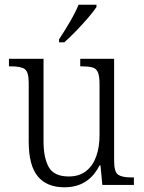

<svg xmlns="http://www.w3.org/2000/svg" viewBox="-20 -786 610 816"><path d="M254 10Q179 10 140.5 -36.5Q102 -83 102 -185V-434Q102 -481 85 -492.5Q68 -504 28 -504H18V-536H165V-186Q165 -115 187.5 -75.5Q210 -36 272 -36Q317 -36 346 -59Q375 -82 389 -121.5Q403 -161 403 -210V-428Q403 -463 396 -479Q389 -495 372.5 -499.5Q356 -504 329 -504H321V-536H465V-103Q465 -55 482 -43.5Q499 -32 537 -32H549V0H415L407 -83H403Q356 10 254 10ZM231 -619Q253 -652 276.5 -692Q300 -732 314 -766H390V-756Q379 -739 355 -711Q331 -683 303.5 -654.5Q276 -626 253 -606H231Z"/></svg>

Font: Noto Serif Tamil SemiCondensed Light
Style: Regular
Weight: 300
Width: 4
Designer: Indian Type Foundry, Tom Grace, and the Monotype Design Team
Foundry: Monotype Imaging Inc.
Version: Version 2.004; ttfautohint (v1.8.4.7-5d5b)